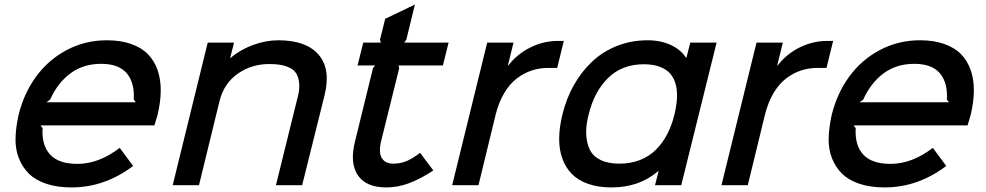

<svg xmlns="http://www.w3.org/2000/svg" viewBox="-20 -818 4354 848"><path d="M185.1 -366.2H580.1L570.8 -377.9Q575.2 -452.6 539.8 -494.4Q504.4 -536.1 426.8 -536.1Q347.7 -536.1 291 -493.9Q234.4 -451.7 201.2 -377.9ZM675.8 -310.1Q674.3 -304.7 662.1 -264.2H159.2L168 -252Q163.6 -176.3 201.4 -135.3Q239.3 -94.2 321.8 -94.2Q416.5 -94.2 508.8 -165L567.9 -85Q442.4 9.8 295.9 9.8Q232.9 9.8 185.1 -6.1Q137.2 -22 108.2 -50.5Q79.1 -79.1 63.2 -119.1Q47.4 -159.2 48.6 -207.3Q49.8 -255.4 62 -310.1Q85.4 -405.8 139.6 -480Q193.8 -554.2 275.1 -597.2Q356.4 -640.1 452.1 -640.1Q513.2 -640.1 559.3 -623.8Q605.5 -607.4 633.8 -578.1Q662.1 -548.8 676.3 -507.6Q690.4 -466.3 689.9 -416.7Q689.5 -367.2 675.8 -310.1Z M1413.6 -397.9 1314.5 0H1198.7L1292.5 -379.9Q1302.7 -414.1 1301.8 -442.6Q1300.8 -471.2 1289.6 -491.7Q1278.3 -512.2 1248.3 -523.7Q1218.3 -535.2 1169.4 -535.2Q1090.8 -535.2 1030 -492.4Q969.2 -449.7 949.7 -372.1L858.9 0H742.7L897.5 -629.9H1013.7L996.6 -562H998.5Q1040 -598.1 1096.9 -619.1Q1153.8 -640.1 1209.5 -640.1Q1332 -640.1 1387 -576.7Q1441.9 -513.2 1413.6 -397.9Z M1835.4 -143.1 1894 -64.9Q1833.5 -25.9 1784.7 -8.1Q1735.8 9.8 1686 9.8Q1596.7 9.8 1560.3 -44.4Q1523.9 -98.6 1548.3 -194.8L1627.4 -517.1L1637.2 -528.8H1559.1L1584.5 -629.9H1662.1L1658.2 -642.1L1681.2 -734.9L1812.5 -797.9L1774.4 -642.1L1765.1 -629.9H1961.4L1936 -528.8H1740.2L1743.2 -517.1L1663.1 -193.8Q1651.4 -145.5 1666 -120.4Q1680.7 -95.2 1717.3 -95.2Q1747.1 -95.2 1773.7 -105.7Q1800.3 -116.2 1835.4 -143.1Z M2470.2 -637.2 2440.9 -518.1H2405.3Q2365.2 -518.6 2329.6 -507.1Q2293.9 -495.6 2262.5 -471.4Q2231 -447.3 2206.8 -406.5Q2182.6 -365.7 2168.9 -311L2093.3 0H1977.1L2131.8 -629.9H2248L2223.1 -528.8H2225.1Q2264.6 -580.1 2322.8 -608.6Q2380.9 -637.2 2442.9 -637.2Z M2959 -313Q2968.3 -352.1 2970 -384.8Q2971.7 -417.5 2964.4 -445.6Q2957 -473.6 2939.9 -492.9Q2922.9 -512.2 2893.6 -523.2Q2864.3 -534.2 2823.7 -534.2Q2727.5 -534.2 2666 -473.9Q2604.5 -413.6 2580.1 -313Q2567.4 -265.6 2569.1 -225.8Q2570.8 -186 2585 -157Q2599.1 -127.9 2632.3 -111.6Q2665.5 -95.2 2715.8 -95.2Q2765.6 -95.2 2806.6 -111.3Q2847.7 -127.4 2877.2 -157Q2906.7 -186.5 2927 -225.6Q2947.3 -264.6 2959 -313ZM3145 -629.9 2988.8 0H2873L2888.7 -62H2886.7Q2803.7 9.8 2680.7 9.8Q2622.1 9.8 2577.6 -5.9Q2533.2 -21.5 2505.4 -50Q2477.5 -78.6 2463.4 -118.4Q2449.2 -158.2 2449.7 -207Q2450.2 -255.9 2463.9 -312Q2481.4 -383.8 2515.1 -443.1Q2548.8 -502.4 2595.9 -546.6Q2643.1 -590.8 2705.8 -615.5Q2768.6 -640.1 2840.8 -640.1Q2897.9 -640.1 2942.6 -619.4Q2987.3 -598.6 3009.8 -563H3011.7L3028.8 -629.9Z M3659.7 -637.2 3630.4 -518.1H3594.7Q3554.7 -518.6 3519 -507.1Q3483.4 -495.6 3451.9 -471.4Q3420.4 -447.3 3396.2 -406.5Q3372.1 -365.7 3358.4 -311L3282.7 0H3166.5L3321.3 -629.9H3437.5L3412.6 -528.8H3414.6Q3454.1 -580.1 3512.2 -608.6Q3570.3 -637.2 3632.3 -637.2Z M3776.4 -366.2H4171.4L4162.1 -377.9Q4166.5 -452.6 4131.1 -494.4Q4095.7 -536.1 4018.1 -536.1Q3939 -536.1 3882.3 -493.9Q3825.7 -451.7 3792.5 -377.9ZM4267.1 -310.1Q4265.6 -304.7 4253.4 -264.2H3750.5L3759.3 -252Q3754.9 -176.3 3792.7 -135.3Q3830.6 -94.2 3913.1 -94.2Q4007.8 -94.2 4100.1 -165L4159.2 -85Q4033.7 9.8 3887.2 9.8Q3824.2 9.8 3776.4 -6.1Q3728.5 -22 3699.5 -50.5Q3670.4 -79.1 3654.5 -119.1Q3638.7 -159.2 3639.9 -207.3Q3641.1 -255.4 3653.3 -310.1Q3676.8 -405.8 3731 -480Q3785.2 -554.2 3866.5 -597.2Q3947.8 -640.1 4043.5 -640.1Q4104.5 -640.1 4150.6 -623.8Q4196.8 -607.4 4225.1 -578.1Q4253.4 -548.8 4267.6 -507.6Q4281.7 -466.3 4281.2 -416.7Q4280.8 -367.2 4267.1 -310.1Z"/></svg>

Font: Sinkin Sans 500 Medium Italic
Style: Regular
Weight: 500
Italic angle: -112°
Designer: Keith Bates
Foundry: K-Type
Version: Sinkin Sans (version 1.0)  by Keith Bates   •   © 2014   www